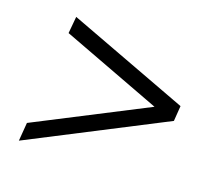

<svg xmlns="http://www.w3.org/2000/svg" viewBox="-69 -572 700 600"><g transform="rotate(15 280.5 -272.0)"><path d="M109 -482 496 -297 488 -247 36 -62 46 -122 418 -274 99 -427Z"/></g></svg>

Font: Spectral
Style: Bold Italic
Weight: 700
Italic angle: -10°
Designer: Jean-Baptiste Levee
Foundry: Production Type
Version: Version 2.001